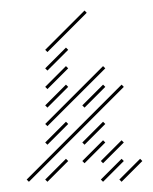

<svg xmlns="http://www.w3.org/2000/svg" viewBox="-20 -346 294 370"><path d="M71.4 -174.3 111.4 -214.3 107.1 -218.6 67.1 -178.6ZM71.4 -138.6 111.4 -178.6 107.1 -182.9 67.1 -142.9ZM71.4 -102.9 182.9 -214.3 178.6 -218.6 67.1 -107.1ZM71.4 -67.1 111.4 -107.1 107.1 -111.4 67.1 -71.4ZM35.7 4.3 218.6 -178.6 214.3 -182.9 31.4 0ZM71.4 4.3 111.4 -35.7 107.1 -40 67.1 0ZM71.4 -210 111.4 -250 107.1 -254.3 67.1 -214.3ZM71.4 -245.7 147.1 -321.4 142.9 -325.7 67.1 -250ZM142.9 -67.1 182.9 -107.1 178.6 -111.4 138.6 -71.4ZM178.6 -31.4 218.6 -71.4 214.3 -75.7 174.3 -35.7ZM178.6 4.3 218.6 -35.7 214.3 -40 174.3 0ZM214.3 4.3 254.3 -35.7 250 -40 210 0ZM142.9 -31.4 182.9 -71.4 178.6 -75.7 138.6 -35.7ZM142.9 -138.6 182.9 -178.6 178.6 -182.9 138.6 -142.9Z"/></svg>

Font: Gossip Low Needlepoint
Style: Regular
Weight: 100
Width: 3
Designer: Deborah Khodanovich
Version: Version 1.001;Glyphs 3.3.1 (3343)